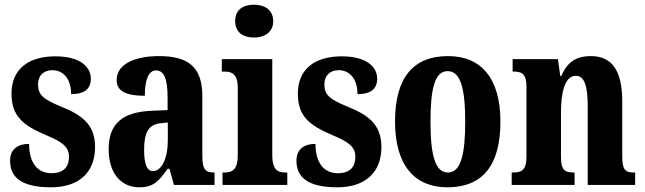

<svg xmlns="http://www.w3.org/2000/svg" viewBox="-20 -788 2746 818"><path d="M197 10C321 10 385 -58 385 -161C385 -258 329 -298 240 -334C164 -365 142 -384 142 -429C142 -467 167 -489 203 -489C248 -489 283 -454 283 -387C341 -387 367 -410 367 -453C367 -501 324 -548 216 -548C104 -548 29 -496 29 -389C29 -294 77 -254 177 -212C244 -184 274 -163 274 -120C274 -80 254 -50 199 -50C142 -50 104 -92 104 -175C60 -175 23 -156 23 -103C23 -36 67 10 197 10Z M573 10C633 10 656 -15 694 -69H702L721 0H894V-53H891C854 -53 842 -69 842 -123V-379C842 -504 780 -549 658 -549C558 -549 477 -517 477 -447C477 -400 516 -380 597 -380C597 -449 613 -488 645 -488C680 -488 694 -449 694 -374V-319L626 -316C503 -311 443 -262 443 -153C443 -42 502 10 573 10ZM631 -59C605 -59 594 -92 594 -149C594 -221 611 -258 665 -263L695 -266V-191C695 -113 669 -59 631 -59Z M1062 -628C1106 -628 1144 -650 1144 -698C1144 -747 1106 -768 1062 -768C1016 -768 982 -747 982 -698C982 -650 1016 -628 1062 -628ZM928 0H1204V-53H1195C1162 -53 1140 -67 1140 -125V-536H925V-483H939C970 -483 993 -469 993 -415V-125C993 -68 971 -53 937 -53H928Z M1417 10C1541 10 1605 -58 1605 -161C1605 -258 1549 -298 1460 -334C1384 -365 1362 -384 1362 -429C1362 -467 1387 -489 1423 -489C1468 -489 1503 -454 1503 -387C1561 -387 1587 -410 1587 -453C1587 -501 1544 -548 1436 -548C1324 -548 1249 -496 1249 -389C1249 -294 1297 -254 1397 -212C1464 -184 1494 -163 1494 -120C1494 -80 1474 -50 1419 -50C1362 -50 1324 -92 1324 -175C1280 -175 1243 -156 1243 -103C1243 -36 1287 10 1417 10Z M1886 10C2035 10 2112 -82 2112 -270C2112 -458 2027 -549 1889 -549C1741 -549 1663 -458 1663 -270C1663 -82 1748 10 1886 10ZM1888 -53C1834 -53 1814 -128 1814 -270C1814 -412 1833 -485 1887 -485C1942 -485 1962 -412 1962 -270C1962 -128 1943 -53 1888 -53Z M2160 0H2428V-53H2425C2388 -53 2370 -62 2370 -118V-309C2370 -390 2385 -465 2433 -465C2473 -465 2484 -415 2484 -330V0H2686V-53H2682C2645 -53 2631 -62 2631 -123V-356C2631 -491 2585 -549 2497 -549C2427 -549 2394 -516 2371 -464H2367L2357 -536H2164V-483H2168C2203 -483 2223 -474 2223 -418V-122C2223 -62 2202 -53 2164 -53H2160Z"/></svg>

Font: Noto Serif Thai ExtraCondensed ExtraBold
Style: Regular
Weight: 800
Width: 2
Designer: Monotype Design Team
Foundry: Monotype Imaging Inc.
Version: Version 2.002